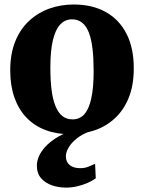

<svg xmlns="http://www.w3.org/2000/svg" viewBox="-20 -586 640 854"><path d="M25.5 -272.5Q25.5 -347.5 48.2 -402.8Q71 -458 110.5 -494.2Q150 -530.5 200.5 -548.2Q251 -566 307.5 -566Q390 -566 450 -532.8Q510 -499.5 542.5 -436.2Q575 -373 575 -282.5Q575 -205.5 552.2 -150.2Q529.5 -95 490 -59Q450.5 -23 399.8 -6Q349 11 292.5 11Q231 11 181.8 -7.8Q132.5 -26.5 97.8 -62.8Q63 -99 44.2 -152Q25.5 -205 25.5 -272.5ZM303 -55Q334.5 -55 355 -77.8Q375.5 -100.5 386 -148Q396.5 -195.5 396.5 -270Q396.5 -326 391.5 -369Q386.5 -412 375.2 -441Q364 -470 345.5 -485Q327 -500 300.5 -500Q269.5 -500 248 -477.2Q226.5 -454.5 215.2 -407.2Q204 -360 204 -285Q204 -228 209.5 -185.2Q215 -142.5 227 -113.5Q239 -84.5 257.5 -69.8Q276 -55 303 -55ZM273 248.5Q242.5 248.5 212.5 238.8Q182.5 229 163.2 207.2Q144 185.5 144 151Q144 130 153.5 108.5Q163 87 181.8 66.8Q200.5 46.5 227.5 29Q254.5 11.5 289.5 -1L323.5 -5L378 -1Q343 12 319.8 31.2Q296.5 50.5 284.8 70.8Q273 91 273 109.5Q273 134 289.8 148Q306.5 162 336.5 162Q358 162 373 155.5Q388 149 403 142.5L406 207Q392 217.5 370.8 227Q349.5 236.5 324.2 242.5Q299 248.5 273 248.5Z"/></svg>

Font: Merriweather 28pt Black
Style: Regular
Weight: 900
Version: Version 2.100